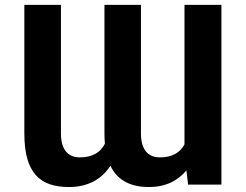

<svg xmlns="http://www.w3.org/2000/svg" viewBox="-20 -747 994 777"><path d="M78.5 -207.4C78.5 -48.7 139.9 9.9 259.2 9.9C336.3 9.9 392.4 -22.4 426.8 -76.3C456.3 -14.6 511.7 9.9 583.5 9.9C649.1 9.9 699.6 -15.3 734.4 -57.5L741.1 0H876.1V-727.3H726.6V-162.6C709.2 -130.3 677.9 -110.1 627.1 -110.1C581.7 -110.1 550.4 -137.8 550.4 -207.4V-727.3H402.7V-207.4C402.7 -192.5 403.4 -178.6 404.5 -165.5C387.4 -131.4 355.5 -110.1 303.3 -110.1C257.8 -110.1 226.6 -137.8 226.6 -207.4V-727.3H78.5Z"/></svg>

Font: Magic Ui Pro
Style: Bold
Weight: 700
Designer: Stefan Endress, Andreas Faust
Version: Version 1.000;FEAKit 1.0